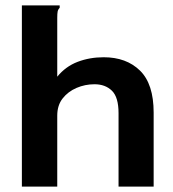

<svg xmlns="http://www.w3.org/2000/svg" viewBox="-20 -691 640 711"><path d="M61 -671H201V-662Q195 -656 193.5 -648.5Q192 -641 192 -625V-407Q223 -445 267.5 -462Q312 -479 364 -479Q448 -479 498.5 -429.5Q549 -380 549 -274V0H419V-272Q419 -331 394.5 -355Q370 -379 330 -379Q295 -379 263.5 -365.5Q232 -352 212 -326.5Q192 -301 192 -263V0H61Z"/></svg>

Font: Inconsolata Expanded ExtraBold
Style: Regular
Weight: 800
Width: 7
Monospace: yes
Designer: Raph Levien, Cyreal, Brenton Simpson
Foundry: Raph Levien, Cyreal, Google
Version: Version 3.001; ttfautohint (v1.8.2.53-6de2)